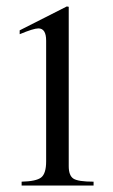

<svg xmlns="http://www.w3.org/2000/svg" viewBox="-20 -576 351 595"><path d="M99 -488Q84 -488 41 -470V-482L187 -556L193 -555V-61Q193 -32 207.5 -22.5Q222 -13 270 -13V-1H47V-13Q92 -14 107.5 -26Q123 -38 123 -76V-450Q123 -488 99 -488Z"/></svg>

Font: Pomorsky Unicode
Style: Medium
Weight: 500
Version: 1.1